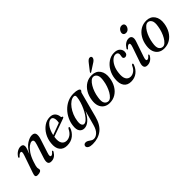

<svg xmlns="http://www.w3.org/2000/svg" viewBox="71 -1530 2667 2667"><g transform="rotate(-45 1404.5 -196.5)"><path d="M44.5 -344.5Q38.5 -345 38 -352Q37.5 -359 43 -367Q66.5 -402.5 99 -422.5Q131.5 -442.5 165 -442.5Q215.5 -442.5 215.5 -397.5Q215.5 -378 205 -348.5Q194.5 -319 181 -283Q231 -371 287.8 -406.8Q344.5 -442.5 389 -442.5Q437.5 -442.5 446 -406.8Q454.5 -371 434.5 -311.5L371.5 -117Q358.5 -78 361.2 -63Q364 -48 377.5 -48Q387 -48 398.2 -55Q409.5 -62 426.5 -82.5Q433 -89.5 437.5 -88Q442 -87 443.2 -80.8Q444.5 -74.5 439 -64Q418 -29 389.5 -10.2Q361 8.5 324.5 8.5Q284 8.5 274 -18Q264 -44.5 279 -93L345.5 -299.5Q360.5 -346.5 354.5 -364.8Q348.5 -383 326 -383Q302.5 -383 270 -359.5Q237.5 -336 204.5 -287.8Q171.5 -239.5 146.5 -165Q131.5 -121.5 127 -101.2Q122.5 -81 122.5 -69.5Q122.5 -58 125.8 -50Q129 -42 129 -31Q129 -13 109.5 -2.2Q90 8.5 56 8.5Q26.5 8.5 20.8 -8.8Q15 -26 29 -63L115 -312Q129.5 -353.5 127.5 -369.2Q125.5 -385 110.5 -385Q100 -385 87.5 -377.2Q75 -369.5 57.5 -350Q50.5 -342.5 44.5 -344.5Z M838.5 -139Q818.5 -76.5 766.5 -34Q714.5 8.5 635.5 8.5Q562.5 8.5 526.2 -39.8Q490 -88 499.5 -174.5Q507 -249.5 542 -310.8Q577 -372 629.5 -408.2Q682 -444.5 743 -444.5Q797 -444.5 824 -413.8Q851 -383 853.5 -339Q854.5 -326 866 -325.5Q875 -324.5 876.5 -317.5Q878.5 -306.5 860.5 -300Q844 -294 811.5 -282.2Q779 -270.5 739.5 -256.5Q700 -242.5 661.8 -229Q623.5 -215.5 595 -205Q593.5 -197 592.5 -188.5Q584 -118 607.8 -81.2Q631.5 -44.5 679.5 -44.5Q716.5 -44.5 752 -68.2Q787.5 -92 812.5 -144.5Q823.5 -159 832 -157.5Q843 -155.5 838.5 -139ZM735 -415Q695 -415 656.5 -365.2Q618 -315.5 600 -232.5Q627 -242.5 659.8 -254.5Q692.5 -266.5 723.5 -278.2Q754.5 -290 776 -298Q780.5 -317 781 -346Q781 -377 769 -396Q757 -415 735 -415Z M1196 0.5Q1163 127 1087.8 186Q1012.5 245 901.5 245Q854.5 245 829.8 230.5Q805 216 805 193.5Q805 178 816 167.2Q827 156.5 847 156.5Q868.5 156.5 887 168.8Q905.5 181 923.8 193Q942 205 963 205Q1003.5 205 1039.2 170.8Q1075 136.5 1095 64L1155 -152.5Q1111.5 -68.5 1065.8 -30Q1020 8.5 973 8.5Q928.5 8.5 903 -25.8Q877.5 -60 886.5 -132Q893 -191 919.5 -246.5Q946 -302 988.2 -346.2Q1030.5 -390.5 1086.2 -416.5Q1142 -442.5 1207.5 -442.5Q1258 -442.5 1287 -431.5Q1316 -420.5 1315 -405Q1314 -392.5 1305.5 -386.5Q1297 -380.5 1293.5 -367ZM976 -136Q968.5 -83 981.2 -60.2Q994 -37.5 1013.5 -37.5Q1036.5 -37.5 1061.8 -59.2Q1087 -81 1111.2 -117.2Q1135.5 -153.5 1156 -197.8Q1176.5 -242 1190 -287.5Q1203.5 -333 1207.5 -372Q1212.5 -411 1181.5 -411Q1149 -411 1115.5 -388Q1082 -365 1052.8 -325.8Q1023.5 -286.5 1003.2 -237.2Q983 -188 976 -136Z M1570 -444Q1649.5 -442.5 1689.5 -385Q1729.5 -327.5 1715.5 -235.5Q1705 -164.5 1672.2 -109.2Q1639.5 -54 1588.2 -22.8Q1537 8.5 1471.5 8.5Q1421 8.5 1384 -16.2Q1347 -41 1330.5 -87Q1314 -133 1323.5 -197.5Q1333.5 -270 1367.2 -326.2Q1401 -382.5 1452.8 -413.8Q1504.5 -445 1570 -444ZM1477.5 -22.5Q1501 -22.5 1525 -44Q1549 -65.5 1569.8 -101.5Q1590.5 -137.5 1605.5 -181.2Q1620.5 -225 1627 -269Q1640 -344 1620 -378Q1600 -412 1566 -413Q1542 -414 1517.2 -392.8Q1492.5 -371.5 1470.8 -335.2Q1449 -299 1433.5 -254.2Q1418 -209.5 1411.5 -163.5Q1398.5 -86 1419.8 -54.2Q1441 -22.5 1477.5 -22.5ZM1653 -586Q1671.5 -611 1688.2 -624.8Q1705 -638.5 1723.5 -636.5Q1740.5 -635 1746 -622.8Q1751.5 -610.5 1746.5 -596.5Q1740.5 -580 1726.2 -567.2Q1712 -554.5 1691 -542.5L1591.5 -478Q1580.5 -472 1576.5 -478Q1573 -483 1581.5 -494Z M2001.5 -414.5Q1971.5 -414.5 1940.2 -388.2Q1909 -362 1885 -314.5Q1861 -267 1854 -202.5Q1844 -123.5 1866.8 -84.2Q1889.5 -45 1937 -45Q1971 -45 2004.2 -68Q2037.5 -91 2059.5 -142.5Q2069 -156.5 2077 -156Q2082.5 -156 2085.8 -149.5Q2089 -143 2083 -129.5Q2060 -67 2010.8 -29Q1961.5 9 1892.5 9Q1819.5 9 1784.8 -40.5Q1750 -90 1760 -182Q1767.5 -252.5 1802 -312.5Q1836.5 -372.5 1889.8 -408.8Q1943 -445 2006 -445Q2065 -445 2094.2 -416.5Q2123.5 -388 2122.5 -348Q2121.5 -319.5 2107.2 -305Q2093 -290.5 2074.5 -290.5Q2059.5 -290.5 2050 -299.2Q2040.5 -308 2041 -323Q2041.5 -336 2044.8 -347Q2048 -358 2048 -372.5Q2048 -391.5 2036 -403Q2024 -414.5 2001.5 -414.5Z M2319.5 -520Q2297.5 -520 2285.5 -531.5Q2273.5 -543 2273.5 -561.5Q2273.5 -577.5 2282.8 -595.5Q2292 -613.5 2308.2 -625.8Q2324.5 -638 2345.5 -638Q2369 -638 2380.8 -626.5Q2392.5 -615 2392.5 -597Q2392.5 -570 2372.5 -545Q2352.5 -520 2319.5 -520ZM2258.5 -115Q2246 -78.5 2248.5 -63.2Q2251 -48 2265.5 -48Q2275 -48 2287 -55Q2299 -62 2315.5 -82Q2321.5 -89.5 2327 -88Q2331.5 -87 2332.5 -80.2Q2333.5 -73.5 2328 -63Q2308 -29 2278.2 -10.2Q2248.5 8.5 2212 8.5Q2172 8.5 2160.8 -18.5Q2149.5 -45.5 2166.5 -94.5L2242 -313.5Q2255 -351 2253 -367.2Q2251 -383.5 2236 -383.5Q2226 -383.5 2214.2 -376Q2202.5 -368.5 2184.5 -348Q2178 -341 2173 -343Q2160.5 -345.5 2172 -366Q2194 -402 2224.8 -422.2Q2255.5 -442.5 2289 -442.5Q2327 -442.5 2339.2 -414.8Q2351.5 -387 2334 -336.5Z M2640.5 -444Q2720 -442.5 2760 -385Q2800 -327.5 2786 -235.5Q2775.5 -164.5 2742.8 -109.2Q2710 -54 2658.8 -22.8Q2607.5 8.5 2542 8.5Q2491.5 8.5 2454.5 -16.2Q2417.5 -41 2401 -87Q2384.5 -133 2394 -197.5Q2404 -270 2437.8 -326.2Q2471.5 -382.5 2523.2 -413.8Q2575 -445 2640.5 -444ZM2548 -22.5Q2571.5 -22.5 2595.5 -44Q2619.5 -65.5 2640.2 -101.5Q2661 -137.5 2676 -181.2Q2691 -225 2697.5 -269Q2710.5 -344 2690.5 -378Q2670.5 -412 2636.5 -413Q2612.5 -414 2587.8 -392.8Q2563 -371.5 2541.2 -335.2Q2519.5 -299 2504 -254.2Q2488.5 -209.5 2482 -163.5Q2469 -86 2490.2 -54.2Q2511.5 -22.5 2548 -22.5Z"/></g></svg>

Font: Fraunces 144pt S050
Style: Italic
Weight: 400
Italic angle: -16°
Version: Version 1.000; ttfautohint (v1.8.3)